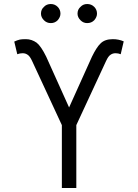

<svg xmlns="http://www.w3.org/2000/svg" viewBox="-20 -934 687 956"><path d="M118 -661Q107 -669 93 -669Q79 -669 66 -664L51 -727Q66 -734 79 -737Q88 -739 109 -739Q138 -739 163 -721Q185 -703 210 -652L324 -399L438 -652Q461 -699 480 -717Q501 -739 542 -739Q571 -739 596 -728L581 -664Q569 -669 555 -669Q541 -669 530 -661Q519 -654 508 -630L360 -311V2H288V-311L140 -630Q129 -654 118 -661ZM199 -833Q184 -848 184 -866Q184 -887 199 -900Q212 -914 233 -914Q253 -914 267 -900Q281 -886 281 -866Q281 -849 267 -833Q253 -819 233 -819Q213 -819 199 -833ZM381 -833Q366 -848 366 -866Q366 -887 381 -900Q394 -914 414 -914Q435 -914 449 -900Q463 -886 463 -866Q463 -849 449 -833Q435 -819 414 -819Q395 -819 381 -833Z"/></svg>

Font: Sinter Normal
Style: Regular
Weight: 350
Foundry: Adobe & rsms
Version: Version 1.000